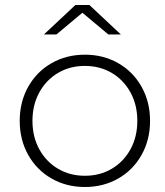

<svg xmlns="http://www.w3.org/2000/svg" viewBox="-20 -745 660 769"><path d="M320 4Q246 4 186.5 -30Q127 -64 93 -124.5Q59 -185 59 -261Q59 -337 93 -397.5Q127 -458 186.5 -492Q246 -526 320 -526Q394 -526 453.5 -492Q513 -458 547 -397.5Q581 -337 581 -261Q581 -185 547 -124.5Q513 -64 453.5 -30Q394 4 320 4ZM320 -41Q380 -41 427.5 -69Q475 -97 502.5 -147Q530 -197 530 -261Q530 -325 502.5 -375Q475 -425 427.5 -453Q380 -481 320 -481Q260 -481 212.5 -453Q165 -425 137.5 -375Q110 -325 110 -261Q110 -197 137.5 -147Q165 -97 212.5 -69Q260 -41 320 -41ZM414 -607 310 -694 206 -607H156L282 -725H338L464 -607Z"/></svg>

Font: Hilab Light
Style: Regular
Weight: 300
Designer: Cristianderson Lima
Foundry: Cristianderson
Version: Version 1.0